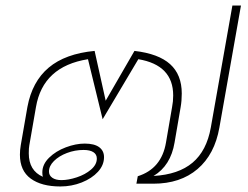

<svg xmlns="http://www.w3.org/2000/svg" viewBox="-20 -664 896 694"><path d="M851 -644 773 -203Q756 -106 694 -53Q632 0 534 0H473L478 -27Q564 -54 580 -149L602 -277Q606 -297 606 -319Q606 -429 480 -450L351 -233L298 -450Q135 -424 110 -277L86 -139Q84 -129 84 -110Q84 -47 135 -25Q133 -30 133 -41Q133 -70 157.5 -94Q182 -118 218 -131.5Q254 -145 286 -145Q321 -145 338.5 -132Q356 -119 356 -96Q356 -67 334 -43Q312 -19 275.5 -4.5Q239 10 198 10Q130 10 91 -18.5Q52 -47 52 -105Q52 -121 55 -139L79 -277Q96 -369 156 -419.5Q216 -470 322 -480L362 -300L466 -480Q553 -470 595 -432Q637 -394 637 -326Q637 -300 633 -277L611 -149Q597 -65 535 -28Q625 -33 676 -76Q727 -119 742 -203L820 -644ZM157 -44Q157 -30 169 -21.5Q181 -13 202 -13Q227 -13 257.5 -23Q288 -33 309 -51Q330 -69 330 -91Q330 -106 317.5 -114Q305 -122 282 -122Q251 -122 222 -111Q193 -100 175 -82Q157 -64 157 -44Z"/></svg>

Font: KoHo ExtraLight
Style: Italic
Weight: 275
Italic angle: -10°
Version: Version 1.000; ttfautohint (v1.6)